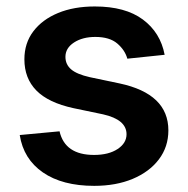

<svg xmlns="http://www.w3.org/2000/svg" viewBox="-20 -573 589 603"><path d="M497.1 -400.9 379.9 -388.7Q372.6 -415.5 348.4 -436.3Q324.2 -457 279.3 -457Q239.3 -457 212.4 -439.5Q185.5 -421.9 185.5 -394.5Q185.5 -370.6 203.4 -355.2Q221.2 -339.8 262.2 -330.6L355.5 -311Q508.8 -278.3 508.8 -163.6Q508.8 -111.8 479 -72.5Q449.2 -33.2 396.7 -11.2Q344.2 10.7 275.9 10.7Q175.8 10.7 114.7 -31.5Q53.7 -73.7 42 -148.9L167 -160.6Q184.1 -86.4 275.4 -86.4Q321.3 -86.4 349.4 -105Q377.4 -123.5 377.4 -151.4Q377.4 -197.3 303.7 -213.9L210.4 -233.4Q131.8 -250.5 94.2 -288.8Q56.6 -327.1 56.6 -386.7Q56.6 -437.5 84.7 -474.6Q112.8 -511.7 162.4 -532.2Q211.9 -552.7 277.8 -552.7Q373.5 -552.7 428.7 -511.7Q483.9 -470.7 497.1 -400.9Z"/></svg>

Font: Inter Semi Bold
Style: Regular
Weight: 600
Designer: Rasmus Andersson
Foundry: rsms
Version: Version 4.000;git-e0f93cc